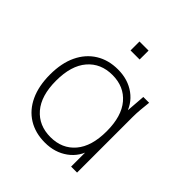

<svg xmlns="http://www.w3.org/2000/svg" viewBox="-187 -815 957 957"><g transform="rotate(45 291.5 -337.0)"><path d="M276 8Q208 8 158 -23Q108 -54 81 -112Q54 -170 54 -250Q54 -331 81.5 -388.5Q109 -446 159 -477Q209 -508 276 -508Q347 -508 397.5 -471Q448 -434 464 -369H452L462 -500H503Q500 -472 497.5 -445Q495 -418 495 -392V0H453V-131H464Q448 -66 397 -29Q346 8 276 8ZM276 -31Q358 -31 406 -87.5Q454 -144 454 -250Q454 -356 406 -412.5Q358 -469 276 -469Q194 -469 145.5 -412.5Q97 -356 97 -250Q97 -144 145.5 -87.5Q194 -31 276 -31ZM253 -619V-682H317V-619Z"/></g></svg>

Font: Mulish ExtraLight ExtraLight
Style: Regular
Weight: 250
Version: Version 3.603